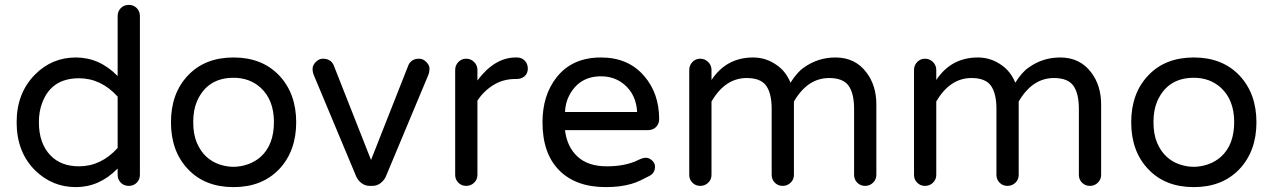

<svg xmlns="http://www.w3.org/2000/svg" viewBox="-20 -755 5205 785"><path d="M461 -66Q387 10 290 10Q194 10 124 -58Q48 -133 48 -255Q48 -375 124 -451Q193 -520 290 -520Q387 -520 461 -444V-689Q461 -709 474 -722Q487 -735 506.5 -735Q526 -735 539 -722Q552 -709 552 -689V-40Q552 -21 539 -8Q526 5 506.5 5Q487 5 474 -8Q461 -21 461 -40ZM461 -360Q393 -435 303 -435Q189 -435 152 -333Q139 -299 139 -255Q139 -169 186 -120Q229 -75 303 -75Q393 -75 461 -150Z M935 -520Q1051 -520 1121 -447Q1191 -373 1191 -255Q1191 -137 1121 -63Q1051 10 935 10Q818 10 749 -63Q679 -136 679 -255Q679 -374 749 -447Q818 -520 935 -520ZM1046 -114Q1100 -163 1100 -256Q1100 -346 1046 -396Q1001 -437 935 -437Q827 -437 785 -340Q770 -305 770 -255.5Q770 -206 785 -171Q800 -136 823.5 -114.5Q847 -93 876.5 -83Q906 -73 934.5 -73Q963 -73 992.5 -83Q1022 -93 1046 -114Z M1650 -489Q1662 -515 1694 -515Q1710 -515 1723 -501.5Q1736 -488 1736 -476Q1736 -460 1731 -448L1557 -32Q1550 -17 1535.5 -6Q1521 5 1502 5H1492Q1473 5 1458.5 -6Q1444 -17 1437 -32L1263 -448Q1258 -460 1258 -474Q1258 -488 1271 -501.5Q1284 -515 1300 -515Q1332 -515 1344 -489L1497 -101Z M1932 -426Q2002 -520 2089 -520H2094Q2113 -520 2125.5 -507Q2138 -494 2138 -474.5Q2138 -455 2125 -443.5Q2112 -432 2092 -432H2087Q2037 -432 1997.5 -407.5Q1958 -383 1932 -344V-40Q1932 -21 1918.5 -8Q1905 5 1886 5Q1867 5 1854 -8Q1841 -21 1841 -40V-469Q1841 -488 1854 -501.5Q1867 -515 1886 -515Q1905 -515 1918.5 -501.5Q1932 -488 1932 -469Z M2590 -101Q2608 -110 2621 -110Q2634 -110 2646 -99Q2658 -88 2658 -74Q2658 -48 2636.5 -36.5Q2615 -25 2598 -17Q2581 -9 2561 -3Q2516 10 2457 10Q2334 10 2266 -59Q2198 -128 2198 -255Q2198 -365 2255 -438Q2319 -520 2437 -520Q2549 -520 2614 -444Q2675 -373 2675 -268Q2675 -249 2662.5 -236Q2650 -223 2629 -223H2290Q2298 -155 2341 -115Q2384 -75 2461 -75Q2538 -75 2590 -101ZM2437 -443Q2348 -443 2307 -364Q2292 -336 2290 -297H2585Q2581 -368 2533 -409Q2493 -443 2437 -443Z M2889 -428Q2950 -520 3059 -520Q3113 -520 3157 -488Q3193 -463 3212 -417Q3240 -461 3267 -479Q3324 -520 3396 -520Q3477 -520 3523 -458Q3563 -405 3563 -328V-40Q3563 -21 3549.5 -8Q3536 5 3517 5Q3498 5 3485 -8Q3472 -21 3472 -40V-310Q3472 -373 3449.5 -404.5Q3427 -436 3370 -436Q3282 -436 3226 -340V-40Q3226 -21 3212.5 -8Q3199 5 3180 5Q3161 5 3148 -8Q3135 -21 3135 -40V-310Q3135 -373 3112.5 -404.5Q3090 -436 3033 -436Q2945 -436 2889 -340V-40Q2889 -21 2875.5 -8Q2862 5 2843 5Q2824 5 2811 -8Q2798 -21 2798 -40V-469Q2798 -488 2811 -501.5Q2824 -515 2843 -515Q2862 -515 2875.5 -501.5Q2889 -488 2889 -469Z M3808 -428Q3869 -520 3978 -520Q4032 -520 4076 -488Q4112 -463 4131 -417Q4159 -461 4186 -479Q4243 -520 4315 -520Q4396 -520 4442 -458Q4482 -405 4482 -328V-40Q4482 -21 4468.5 -8Q4455 5 4436 5Q4417 5 4404 -8Q4391 -21 4391 -40V-310Q4391 -373 4368.5 -404.5Q4346 -436 4289 -436Q4201 -436 4145 -340V-40Q4145 -21 4131.5 -8Q4118 5 4099 5Q4080 5 4067 -8Q4054 -21 4054 -40V-310Q4054 -373 4031.5 -404.5Q4009 -436 3952 -436Q3864 -436 3808 -340V-40Q3808 -21 3794.5 -8Q3781 5 3762 5Q3743 5 3730 -8Q3717 -21 3717 -40V-469Q3717 -488 3730 -501.5Q3743 -515 3762 -515Q3781 -515 3794.5 -501.5Q3808 -488 3808 -469Z M4861 -520Q4977 -520 5047 -447Q5117 -373 5117 -255Q5117 -137 5047 -63Q4977 10 4861 10Q4744 10 4675 -63Q4605 -136 4605 -255Q4605 -374 4675 -447Q4744 -520 4861 -520ZM4972 -114Q5026 -163 5026 -256Q5026 -346 4972 -396Q4927 -437 4861 -437Q4753 -437 4711 -340Q4696 -305 4696 -255.5Q4696 -206 4711 -171Q4726 -136 4749.5 -114.5Q4773 -93 4802.5 -83Q4832 -73 4860.5 -73Q4889 -73 4918.5 -83Q4948 -93 4972 -114Z"/></svg>

Font: Varela Round
Style: Regular
Weight: 400
Designer: Joe Prince
Foundry: Joe Prince
Version: Version 1.000